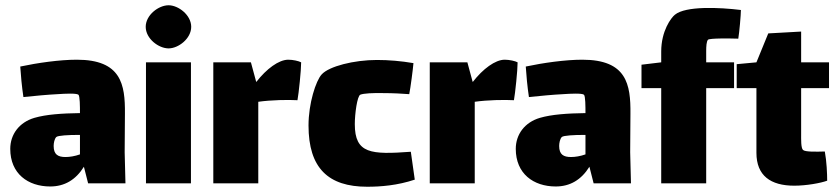

<svg xmlns="http://www.w3.org/2000/svg" viewBox="-20 -697 3182 730"><path d="M457 0 454 -118 455 -265C456 -376 441 -470 272 -470C207 -470 123 -458 57 -444C59 -412 63 -368 69 -328C117 -333 160 -337 199 -339C228 -341 270 -343 278 -337C284 -333 284 -291 284 -267C215 -266 156 -262 111 -249C53 -232 19 -186 19 -131C19 -37 86 12 171 12C225 12 268 -13 299 -63L315 0ZM229 -100C201 -100 184 -109 184 -142C184 -153 187 -169 194 -176C200 -182 242 -184 276 -184H284V-110C264 -103 245 -100 229 -100Z M621 -513C658 -513 707 -550 707 -595C707 -640 658 -677 621 -677C583 -677 534 -640 534 -595C534 -550 583 -513 621 -513ZM535 0H706V-460H535Z M1076 -470C1040 -470 993 -435 955 -386H954L934 -460H791V0H962V-310C1011 -317 1075 -318 1111 -316C1116 -343 1125 -430 1125 -460C1116 -465 1094 -470 1076 -470Z M1542 -120C1391 -109 1329 -112 1329 -225C1329 -264 1338 -332 1350 -337C1362 -342 1398 -344 1439 -343C1473 -343 1510 -341 1536 -339C1541 -364 1550 -433 1552 -457C1505 -465 1458 -469 1413 -469C1326 -469 1231 -445 1203 -414C1181 -390 1153 -304 1153 -220C1153 -58 1228 13 1376 13C1428 13 1491 8 1557 -14Z M1899 -470C1863 -470 1816 -435 1778 -386H1777L1757 -460H1614V0H1785V-310C1834 -317 1898 -318 1934 -316C1939 -343 1948 -430 1948 -460C1939 -465 1917 -470 1899 -470Z M2379 0 2376 -118 2377 -265C2378 -376 2363 -470 2194 -470C2129 -470 2045 -458 1979 -444C1981 -412 1985 -368 1991 -328C2039 -333 2082 -337 2121 -339C2150 -341 2192 -343 2200 -337C2206 -333 2206 -291 2206 -267C2137 -266 2078 -262 2033 -249C1975 -232 1941 -186 1941 -131C1941 -37 2008 12 2093 12C2147 12 2190 -13 2221 -63L2237 0ZM2151 -100C2123 -100 2106 -109 2106 -142C2106 -153 2109 -169 2116 -176C2122 -182 2164 -184 2198 -184H2206V-110C2186 -103 2167 -100 2151 -100Z M2665 -503C2665 -520 2666 -540 2672 -546C2679 -552 2754 -551 2787 -550C2791 -573 2797 -641 2797 -659C2716 -669 2587 -675 2546 -641C2532 -630 2494 -580 2494 -501V-460L2419 -451V-362H2494V0H2665V-362H2771V-460H2665Z M3026 -362H3132V-460H3026V-577L2901 -570L2856 -460L2781 -453V-362H2856V-116C2856 -29 2910 9 3000 9C3046 9 3101 -1 3125 -10C3125 -36 3123 -84 3116 -121C3083 -120 3041 -119 3033 -127C3025 -135 3026 -167 3026 -189Z"/></svg>

Font: FilmFarsi_V5 Display
Style: Regular
Weight: 400
Designer: Borna Izadpanah
Foundry: Borna Izadpanah
Version: Version 1.000;PS 001.000;hotconv 1.0.88;makeotf.lib2.5.64775